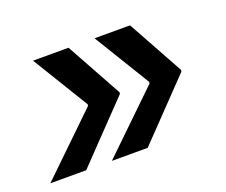

<svg xmlns="http://www.w3.org/2000/svg" viewBox="-71 -525 670 569"><g transform="rotate(-20 264.0 -240.5)"><path d="M379 -243 271 -420H383L480 -244L479 -239L308 -61H195L378 -238ZM185 -243 77 -420H189L286 -244L285 -239L114 -61H1L184 -238Z"/></g></svg>

Font: Quattrocento Sans
Style: Bold Italic
Weight: 700
Designer: Pablo Impallari
Foundry: Pablo Impallari, Igino Marini, Brenda Gallo
Version: Version 2.000